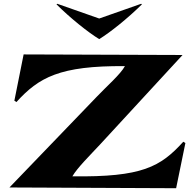

<svg xmlns="http://www.w3.org/2000/svg" viewBox="-20 -992 1031 1016"><path d="M491 -479 30 0 912 4 961 -235 950 -242C829 -109 732 -54 363 -59C389 -104 457 -171 510 -228L946 -701L105 -704L56 -459L67 -452C185 -582 296 -645 641 -642C618 -599 543 -534 491 -479ZM283 -972 279 -969C351 -897 446 -821 505 -785C564 -821 657 -896 731 -969L727 -972L505 -894Z"/></svg>

Font: Coconat
Style: Bold
Weight: 900
Width: 8
Designer: Sara Lavazza
Foundry: Collletttivo
Version: Version 1.000;Glyphs 3.2 (3217)